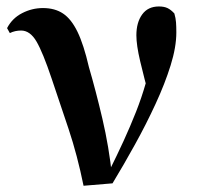

<svg xmlns="http://www.w3.org/2000/svg" viewBox="-20 -573 623 603"><path d="M242.4 10.4Q223 -85.1 195.4 -167.9Q167.8 -250.6 142.4 -325.6Q114.6 -408.5 94.5 -442.8Q74.4 -477.1 46.3 -477.1Q26.9 -477.1 10.9 -469.1L2.2 -484.7Q18.4 -515.8 49.5 -531.7Q80.5 -547.7 114.9 -547.7Q152.3 -547.7 178 -530.5Q203.8 -513.4 223.4 -473.1Q243 -432.7 259.2 -362.4Q280.9 -288.2 301.6 -200Q322.3 -111.8 332.2 -18.2H314.1L321.6 -33.3Q347.1 -84.4 368.3 -130.6Q389.4 -176.8 407.1 -221.5Q424.8 -266.3 438.4 -313.9Q452 -361.6 462.6 -415.3L452.2 -256.3Q432.1 -330.2 420.2 -380.8Q408.3 -431.4 408.3 -462Q408.3 -502.5 426.5 -527.6Q444.6 -552.7 479 -552.7Q495.5 -552.7 506.3 -547.5Q517 -542.3 527.6 -530.7Q531.8 -516.3 532.8 -503Q533.8 -489.8 533.8 -471.2Q533.8 -425.1 515.8 -367.5Q497.9 -310 468.5 -246.5Q439.2 -183 403.8 -119Q368.5 -55.1 333.4 2.8Z"/></svg>

Font: Noto Serif SC
Style: Regular
Weight: 200
Designer: Ryoko NISHIZUKA 西塚涼子 (kana & ideographs); Frank Grießhammer (Latin, Greek & Cyrillic); Wenlong ZHANG 张文龙 (bopomofo); San
Foundry: Adobe
Version: Version 2.001;hotconv 1.1.0;makeotfexe 2.6.0